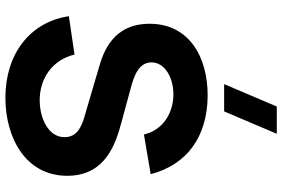

<svg xmlns="http://www.w3.org/2000/svg" viewBox="-187 -843 1045 711"><g transform="rotate(90 335.5 -487.5)"><path d="M342 15C489 15 631 -59 631 -214C631 -359 506 -395 432 -415L307 -449C261 -461 211 -479 211 -526C211 -577 271 -609 335 -607C400 -605 462 -568 478 -498L625 -523C590 -658 486 -732 337 -734C189 -735 68 -664 68 -519C68 -382 175 -347 231 -331L418 -276C474 -259 488 -233 488 -204C488 -144 418 -112 351 -112C271 -112 202 -158 182 -241L40 -220C62 -74 182 15 342 15ZM291.5 -795H392.5L475.5 -990H374.5Z"/></g></svg>

Font: Eudonet ExtraBold
Style: Regular
Weight: 800
Designer: Mikhail Sharanda
Foundry: Mikhail Sharanda
Version: Version 4.503;Glyphs 3.1.2 (3151)